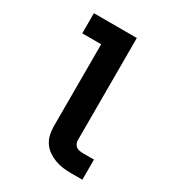

<svg xmlns="http://www.w3.org/2000/svg" viewBox="-178 -838 855 941"><g transform="rotate(30 250.0 -367.5)"><path d="M370 0Q346 0 323 -3Q300 -6 278.5 -14Q257 -22 237.5 -35.5Q218 -49 205 -68.5Q192 -88 187 -111Q182 -134 182 -157V-621H75V-735H318V-157Q318 -147 322 -138Q326 -129 333.5 -123.5Q341 -118 350.5 -116Q360 -114 370 -114H434V0Z"/></g></svg>

Font: Iosevka SS18 Heavy
Style: Regular
Weight: 900
Monospace: yes
Designer: Belleve Invis
Foundry: Belleve Invis
Version: Version 25.1.1; ttfautohint (v1.8.4)